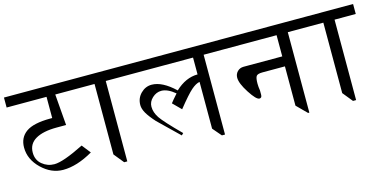

<svg xmlns="http://www.w3.org/2000/svg" viewBox="-60 -864 2309 1162"><g transform="rotate(-15 1094.0 -283.0)"><path d="M464.8 -566.4V-503.9H304.7L320.3 -308.6H261.7Q175.8 -308.6 128.9 -281.2Q82 -253.9 82 -199.2Q82 -152.3 115.2 -125Q148.4 -97.7 191.4 -97.7Q246.1 -97.7 378.9 -164.1L421.9 -109.4Q320.3 -50.8 234.4 -50.8Q160.2 -50.8 99.6 -109.4Q39.1 -168 39.1 -242.2Q39.1 -304.7 85.9 -337.9Q132.8 -371.1 238.3 -371.1H250V-503.9H0V-566.4Z M753.9 -566.4V-503.9H621.1V0H601.6L550.8 -62.5V-503.9H453.1V-566.4Z M1367.2 -566.4V-503.9H1234.4V-3.9H1214.8L1168 -58.6V-351.6Q1144.5 -347.7 1115.2 -322.3Q1085.9 -296.9 1023.4 -218.8L972.7 -269.5Q984.4 -285.2 1015.6 -320.3Q968.8 -359.4 929.7 -359.4Q898.4 -359.4 873 -335.9Q847.7 -312.5 847.7 -281.2Q847.7 -246.1 871.1 -210.9Q894.5 -175.8 992.2 -78.1L980.5 -66.4L851.6 -191.4Q816.4 -230.5 800.8 -257.8Q785.2 -285.2 785.2 -308.6Q785.2 -351.6 814.5 -380.9Q843.8 -410.2 882.8 -410.2Q949.2 -410.2 1027.3 -335.9Q1093.8 -398.4 1168 -398.4V-503.9H742.2V-566.4Z M1894.5 -566.4V-503.9H1761.7V0H1753.9L1691.4 -62.5V-308.6H1550.8Q1519.5 -308.6 1511.7 -296.9Q1503.9 -285.2 1503.9 -250Q1503.9 -230.5 1507.8 -207Q1507.8 -195.3 1507.8 -179.7Q1507.8 -160.2 1492.2 -160.2Q1472.7 -160.2 1433.6 -220.7Q1394.5 -281.2 1394.5 -316.4Q1394.5 -339.8 1410.2 -355.5Q1425.8 -371.1 1449.2 -371.1H1691.4V-503.9H1355.5V-566.4Z M2187.5 -566.4V-503.9H2054.7V0H2035.2L1984.4 -62.5V-503.9H1886.7V-566.4Z"/></g></svg>

Font: 和音 by 宁静之雨，公众号njzyshare
Style: Regular
Weight: 400
Designer: Steve Matteson
Foundry: Ascender Corporation
Version: Version 6.00;June 8, 2018;FontCreator 11.0.0.2388 32-bit